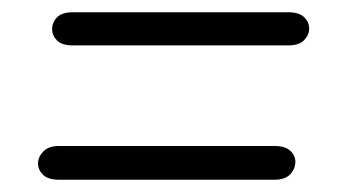

<svg xmlns="http://www.w3.org/2000/svg" viewBox="-20 -507 550 313"><path d="M76 -214Q58.5 -214 50.2 -222Q42 -230 42 -240.5Q42 -251 50.5 -260Q59 -269 76 -269H427.5Q445 -269 453.2 -261.2Q461.5 -253.5 461.5 -243Q461.5 -232 453.2 -223Q445 -214 427.5 -214ZM98.5 -433Q81 -433 73 -441Q65 -449 65 -459.5Q65 -470.5 73 -478.8Q81 -487 98.5 -487H450Q467.5 -487 475.8 -479Q484 -471 484 -460.5Q484 -450 475.8 -441.5Q467.5 -433 450 -433Z"/></svg>

Font: Edu SA Hand
Style: Regular
Weight: 400
Designer: Tina and Corey Anderson, Eben Sorkin, Mirko Velimirovic
Foundry: Google for Education
Version: Version 2.000